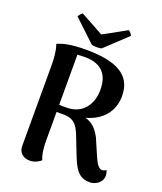

<svg xmlns="http://www.w3.org/2000/svg" viewBox="-164 -1007 948 1125"><g transform="rotate(20 310.0 -444.5)"><path d="M330 -749 465 -876C464 -882 451 -899 442 -903L299 -824L155 -903C147 -899 134 -882 132 -876L267 -749C279 -744 318 -743 330 -749ZM599 -89C591 -81 581 -79 574 -79C555 -80 539 -99 520 -144L476 -246C454 -287 429 -320 379 -334C475 -359 537 -428 537 -526C537 -658 436 -710 246 -710C159 -710 105 -699 70 -682C85 -642 87 -588 87 -560V-49C88 -10 117 14 157 14C190 14 215 -3 226 -13C210 -50 208 -100 208 -129V-308H253C327 -307 345 -262 365 -212L400 -122C433 -38 456 13 532 13C560 13 607 -8 607 -55C607 -65 605 -76 599 -89ZM208 -353V-665C220 -666 236 -667 255 -667C363 -667 405 -607 405 -518C405 -424 353 -354 259 -352C240 -351 224 -352 208 -353Z"/></g></svg>

Font: Arima Koshi ExtraBold
Style: Regular
Weight: 800
Designer: Joana Correia and Natanael Gama
Foundry: NDISCOVER
Version: Version 1.019;PS 001.019;hotconv 1.0.88;makeotf.lib2.5.64775